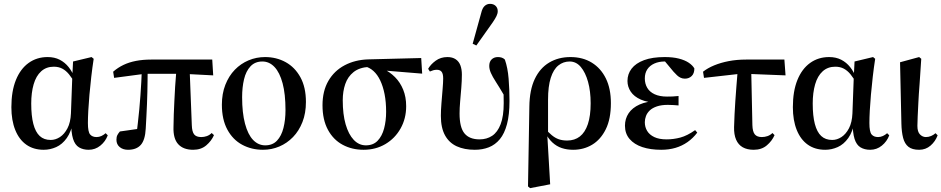

<svg xmlns="http://www.w3.org/2000/svg" viewBox="-20 -764 4884 996"><path d="M207 13Q154 13 116.5 -13.5Q79 -40 59 -90Q39 -140 39 -208Q39 -291 62.5 -349Q86 -407 128.5 -437.5Q171 -468 227 -468Q263 -468 290 -454Q317 -440 336 -416Q355 -392 367 -361H379L370 -330Q354 -359 338 -378.5Q322 -398 303 -408Q284 -418 259 -418Q220 -418 193.5 -394Q167 -370 154.5 -326.5Q142 -283 142 -227Q142 -163 153 -121Q164 -79 186 -58.5Q208 -38 243 -38Q268 -38 291 -53Q314 -68 330 -98.5Q346 -129 348 -176L355 -366L359 -445L455 -468L466 -459Q459 -414 453.5 -366Q448 -318 444 -273Q440 -228 438 -190Q436 -152 436 -126Q436 -80 447.5 -66.5Q459 -53 481 -53Q494 -53 506 -58.5Q518 -64 528 -73L539 -62Q527 -30 500.5 -8.5Q474 13 440 13Q411 13 390 0.5Q369 -12 359 -43.5Q349 -75 349 -132L360 -137Q350 -81 326.5 -48Q303 -15 271.5 -1Q240 13 207 13Z M644 13Q618 13 601 -1Q584 -15 584 -39Q584 -54 589 -63.5Q594 -73 602 -82Q622 -85 641 -87.5Q660 -90 679 -93Q698 -96 716 -98L687 -58Q691 -90 695 -125Q699 -160 702.5 -196Q706 -232 708.5 -268.5Q711 -305 713 -339.5Q715 -374 716 -406H746Q746 -378 745.5 -348.5Q745 -319 744.5 -288Q744 -257 742.5 -225Q741 -193 739.5 -161Q738 -129 736 -97Q733 -38 710.5 -12.5Q688 13 644 13ZM572 -360 567 -392Q591 -413 620 -427Q649 -441 685 -448Q721 -455 764 -455H1081L1086 -373L932 -381H730ZM982 13Q931 13 904.5 -16Q878 -45 880 -105Q880 -138 881.5 -171Q883 -204 884.5 -239.5Q886 -275 888.5 -314.5Q891 -354 895 -401L964 -398L975 -115Q976 -81 987 -67Q998 -53 1024 -53Q1039 -53 1053 -58Q1067 -63 1078 -74L1090 -63Q1077 -33 1050 -10Q1023 13 982 13Z M1344 13Q1285 13 1236.5 -13Q1188 -39 1159.5 -91.5Q1131 -144 1131 -221Q1131 -278 1149 -324Q1167 -370 1198 -402Q1229 -434 1269.5 -451Q1310 -468 1355 -468Q1414 -468 1462 -441.5Q1510 -415 1538.5 -363Q1567 -311 1567 -235Q1567 -177 1549 -131Q1531 -85 1500 -53Q1469 -21 1429 -4Q1389 13 1344 13ZM1356 -10Q1394 -10 1417 -34.5Q1440 -59 1450.5 -100.5Q1461 -142 1461 -193Q1461 -276 1446 -332Q1431 -388 1404 -416.5Q1377 -445 1341 -445Q1303 -445 1279.5 -420Q1256 -395 1246 -353Q1236 -311 1236 -260Q1236 -179 1251 -122.5Q1266 -66 1293 -38Q1320 -10 1356 -10Z M1866 13Q1806 13 1757.5 -13Q1709 -39 1681 -91Q1653 -143 1653 -218Q1653 -292 1683.5 -344.5Q1714 -397 1768 -425.5Q1822 -454 1891 -456L2165 -463L2170 -382L1926 -402L1894 -417Q1844 -414 1814 -390Q1784 -366 1771 -328Q1758 -290 1758 -244Q1758 -171 1773 -119Q1788 -67 1815 -38.5Q1842 -10 1878 -10Q1916 -10 1939 -34Q1962 -58 1972.5 -97.5Q1983 -137 1983 -184Q1983 -235 1975 -275.5Q1967 -316 1952.5 -346.5Q1938 -377 1917.5 -395.5Q1897 -414 1872 -420L1893 -429Q1932 -424 1967 -407.5Q2002 -391 2029 -364Q2056 -337 2071.5 -299Q2087 -261 2087 -213Q2087 -149 2058 -97.5Q2029 -46 1979 -16.5Q1929 13 1866 13Z M2443 13Q2389 13 2349.5 -5Q2310 -23 2288.5 -62Q2267 -101 2267 -163Q2267 -191 2270 -228.5Q2273 -266 2276 -301.5Q2279 -337 2279 -357Q2279 -381 2271 -391.5Q2263 -402 2246 -402Q2236 -402 2227.5 -399.5Q2219 -397 2210 -393L2201 -407Q2214 -430 2240 -449Q2266 -468 2301 -468Q2327 -468 2344 -456.5Q2361 -445 2368.5 -424.5Q2376 -404 2376 -377Q2376 -345 2373 -308.5Q2370 -272 2367 -237.5Q2364 -203 2364 -175Q2364 -103 2389.5 -72Q2415 -41 2468 -41Q2505 -41 2533 -59.5Q2561 -78 2577 -119.5Q2593 -161 2593 -229Q2593 -247 2592.5 -267.5Q2592 -288 2592 -310L2605 -307L2594 -271Q2570 -312 2552.5 -339Q2535 -366 2526.5 -385.5Q2518 -405 2518 -422Q2518 -444 2530.5 -456Q2543 -468 2563 -468Q2574 -468 2583 -465Q2592 -462 2599 -455Q2614 -412 2618.5 -355.5Q2623 -299 2623 -240Q2623 -169 2610 -120Q2597 -71 2573 -42Q2549 -13 2516 0Q2483 13 2443 13ZM2432 -537 2476 -696Q2482 -722 2494 -733Q2506 -744 2522 -744Q2540 -744 2551 -733.5Q2562 -723 2562 -706Q2562 -694 2555.5 -680.5Q2549 -667 2536 -648L2451 -528Z M2719 203 2723 -27 2726 -210Q2727 -297 2754 -354Q2781 -411 2829 -439.5Q2877 -468 2939 -468Q3003 -468 3050 -439Q3097 -410 3123 -357Q3149 -304 3149 -229Q3149 -147 3122.5 -93.5Q3096 -40 3052 -13.5Q3008 13 2953 13Q2921 13 2894 4Q2867 -5 2845 -25.5Q2823 -46 2807 -79L2805 -90L2803 -102Q2824 -78 2842 -63Q2860 -48 2879 -41.5Q2898 -35 2922 -35Q2961 -35 2988 -56Q3015 -77 3029.5 -120Q3044 -163 3044 -228Q3044 -291 3030.5 -339.5Q3017 -388 2993 -416.5Q2969 -445 2935 -445Q2902 -445 2876.5 -424.5Q2851 -404 2837 -360Q2823 -316 2823 -247V-71L2819 -65L2834 192L2730 212Z M3410 13Q3354 13 3312 -1Q3270 -15 3246 -43Q3222 -71 3222 -112Q3222 -148 3241 -176.5Q3260 -205 3298 -222Q3336 -239 3394 -241L3390 -231Q3339 -232 3304 -247.5Q3269 -263 3252 -288.5Q3235 -314 3235 -344Q3235 -380 3256.5 -408Q3278 -436 3321 -452Q3364 -468 3428 -468Q3471 -468 3502 -460Q3533 -452 3553 -438.5Q3573 -425 3582 -409Q3582 -383 3568 -369.5Q3554 -356 3533 -356Q3521 -356 3511 -360.5Q3501 -365 3492.5 -373Q3484 -381 3474 -392L3424 -452L3465 -456L3486 -439Q3468 -444 3455 -444.5Q3442 -445 3428 -445Q3398 -445 3374.5 -434.5Q3351 -424 3338 -404.5Q3325 -385 3325 -357Q3325 -330 3337.5 -308.5Q3350 -287 3376 -275Q3402 -263 3440 -263Q3455 -263 3469 -263.5Q3483 -264 3500 -266V-217Q3486 -218 3474 -219Q3462 -220 3444 -220Q3411 -220 3387.5 -212Q3364 -204 3350.5 -191Q3337 -178 3331 -162Q3325 -146 3325 -130Q3325 -105 3337 -85Q3349 -65 3374 -53Q3399 -41 3438 -41Q3474 -41 3509.5 -50.5Q3545 -60 3586 -89L3597 -76Q3575 -47 3546.5 -27Q3518 -7 3484 3Q3450 13 3410 13Z M3632 -360 3627 -392Q3651 -411 3685 -425Q3719 -439 3760.5 -447Q3802 -455 3850 -455H4049L4055 -373L3827 -382ZM3890 13Q3856 13 3833 0Q3810 -13 3798.5 -39.5Q3787 -66 3788 -105Q3789 -138 3790.5 -171Q3792 -204 3794.5 -239.5Q3797 -275 3800 -314.5Q3803 -354 3807 -401L3877 -398L3883 -115Q3884 -81 3895.5 -67Q3907 -53 3932 -53Q3947 -53 3961.5 -58Q3976 -63 3987 -74L3998 -63Q3985 -33 3958 -10Q3931 13 3890 13Z M4261 13Q4208 13 4170.5 -13.5Q4133 -40 4113 -90Q4093 -140 4093 -208Q4093 -291 4116.5 -349Q4140 -407 4182.5 -437.5Q4225 -468 4281 -468Q4317 -468 4344 -454Q4371 -440 4390 -416Q4409 -392 4421 -361H4433L4424 -330Q4408 -359 4392 -378.5Q4376 -398 4357 -408Q4338 -418 4313 -418Q4274 -418 4247.5 -394Q4221 -370 4208.5 -326.5Q4196 -283 4196 -227Q4196 -163 4207 -121Q4218 -79 4240 -58.5Q4262 -38 4297 -38Q4322 -38 4345 -53Q4368 -68 4384 -98.5Q4400 -129 4402 -176L4409 -366L4413 -445L4509 -468L4520 -459Q4513 -414 4507.5 -366Q4502 -318 4498 -273Q4494 -228 4492 -190Q4490 -152 4490 -126Q4490 -80 4501.5 -66.5Q4513 -53 4535 -53Q4548 -53 4560 -58.5Q4572 -64 4582 -73L4593 -62Q4581 -30 4554.5 -8.5Q4528 13 4494 13Q4465 13 4444 0.5Q4423 -12 4413 -43.5Q4403 -75 4403 -132L4414 -137Q4404 -81 4380.5 -48Q4357 -15 4325.5 -1Q4294 13 4261 13Z M4748 13Q4712 13 4692.5 -2.5Q4673 -18 4665 -48.5Q4657 -79 4656 -122L4649 -441L4748 -468L4759 -459Q4755 -387 4750.5 -330.5Q4746 -274 4744 -232Q4742 -190 4740.5 -160Q4739 -130 4739 -111Q4739 -80 4752.5 -66.5Q4766 -53 4783 -53Q4797 -53 4810 -58.5Q4823 -64 4833 -73L4844 -62Q4832 -30 4807 -8.5Q4782 13 4748 13Z"/></svg>

Font: Source Serif 4 60pt SemiBold
Style: Regular
Weight: 600
Version: Version 4.004;hotconv 1.0.116;makeotfexe 2.5.65601